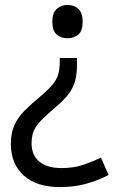

<svg xmlns="http://www.w3.org/2000/svg" viewBox="-20 -566 474 778"><path d="M292 -304Q292 -267 284.5 -239Q277 -211 259 -186.5Q241 -162 208 -134Q170 -102 148 -79.5Q126 -57 117 -36Q108 -15 108 15Q108 63 139.5 89Q171 115 229 115Q279 115 317 102Q355 89 389 73L420 143Q380 164 331.5 178Q283 192 223 192Q128 192 76 145Q24 98 24 17Q24 -28 38.5 -59.5Q53 -91 79.5 -117.5Q106 -144 142 -174Q176 -203 193 -223.5Q210 -244 216 -265Q222 -286 222 -314V-331H292ZM315 -478Q315 -441 297.5 -426Q280 -411 253 -411Q228 -411 210 -426Q192 -441 192 -478Q192 -514 210 -530Q228 -546 253 -546Q280 -546 297.5 -530Q315 -514 315 -478Z"/></svg>

Font: Noto Sans Gunjala Gondi
Style: Regular
Weight: 400
Designer: Ek Type
Foundry: Ek Type
Version: Version 1.004